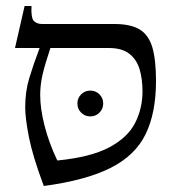

<svg xmlns="http://www.w3.org/2000/svg" viewBox="-20 -605 580 640"><path d="M361 -525Q416 -525 446 -506.5Q476 -488 488 -446.5Q500 -405 500 -335Q500 -229 465.5 -158Q431 -87 349 -45.5Q267 -4 126 15Q89 -84 76.5 -147.5Q64 -211 64 -247Q64 -300 77.5 -344.5Q91 -389 112 -445H30L62 -585H85Q83 -545 93 -535Q103 -525 120 -525ZM171 -70Q282 -81 343.5 -113.5Q405 -146 430 -194.5Q455 -243 455 -301Q455 -341 445.5 -373.5Q436 -406 411.5 -425.5Q387 -445 342 -445H148Q130 -391 122 -357Q114 -323 114 -288Q114 -243 128.5 -186Q143 -129 171 -70ZM281 -217Q263 -217 250.5 -229.5Q238 -242 238 -260Q238 -278 250.5 -290.5Q263 -303 281 -303Q299 -303 311.5 -290.5Q324 -278 324 -260Q324 -242 311.5 -229.5Q299 -217 281 -217Z"/></svg>

Font: Bona Nova SC
Style: Regular
Weight: 400
Designer: Mateusz Machalski
Foundry: Capitalics
Version: Version 4.001; ttfautohint (v1.8.4.7-5d5b)